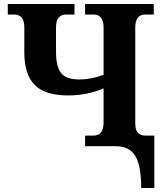

<svg xmlns="http://www.w3.org/2000/svg" viewBox="-20 -734 820 964"><path d="M407.2 -53.2H449.2Q500 -53.2 500 -118.2V-290Q417 -254.9 321.8 -254.9Q206.1 -254.9 154.1 -307.6Q102.1 -360.4 102.1 -471.2V-596.2Q102.1 -661.1 50.8 -661.1H19V-713.9H354V-661.1H312Q261.2 -661.1 261.2 -596.2V-474.1Q261.2 -400.4 286.4 -367.7Q311.5 -335 378.9 -335Q438.5 -335 500 -358.9V-596.2Q500 -661.1 449.2 -661.1H407.2V-713.9H752V-661.1H710Q659.2 -661.1 659.2 -596.2V-112.8Q659.2 -53.2 710 -53.2H754.9V210H689Q689 99.1 659.7 49.6Q630.4 0 561 0H407.2Z"/></svg>

Font: Droids
Style: b
Weight: 700
Foundry: Ascender Corporation
Version: Version 1.00 build 113